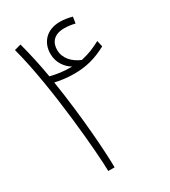

<svg xmlns="http://www.w3.org/2000/svg" viewBox="-168 -758 744 841"><g transform="rotate(-30 204.0 -338.0)"><path d="M160 -2C160 -74 147 -268 117 -456C140 -451 173 -445 212 -445C272 -445 320 -457 378 -488L371 -519C336 -501 315 -491 271 -481C230 -498 199 -530 199 -573C199 -610 220 -640 273 -640C291 -640 311 -637 327 -633L332 -665C314 -670 291 -674 271 -674C199 -674 165 -626 165 -573C165 -526 192 -494 220 -477C172 -477 145 -482 112 -490C101 -555 87 -618 72 -674L39 -665C98 -446 128 -76 128 -2Z"/></g></svg>

Font: Noto Sans Arabic UI Cn XLt
Style: Regular
Weight: 200
Width: 3
Designer: Monotype Design Team, Nadine Chahine and Nizar Qandah
Foundry: Monotype Imaging Inc.
Version: Version 2.010